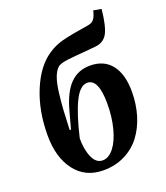

<svg xmlns="http://www.w3.org/2000/svg" viewBox="-144 -874 850 986"><g transform="rotate(-20 281.0 -381.0)"><path d="M252 14.2Q153.3 14.2 97.7 -58.6Q42 -131.3 42 -252Q42 -386.7 86.9 -494.4Q131.8 -602.1 204.1 -648.9Q239.3 -673.3 284.9 -685.3Q330.6 -697.3 431.2 -712.9Q452.6 -716.3 463.6 -730.5Q474.6 -744.6 481.9 -775.9L524.9 -768.1Q515.6 -676.3 495.1 -638.9Q474.6 -601.6 429.2 -597.2Q403.3 -594.2 369.9 -591.6Q336.4 -588.9 315.9 -587.2Q295.4 -585.4 274.2 -582.8Q252.9 -580.1 239.7 -576.2Q226.6 -572.3 219.2 -566.9Q201.7 -552.2 189.9 -521.2Q178.2 -490.2 172.1 -440.9Q166 -391.6 163.3 -349.4Q160.6 -307.1 158.2 -240.2L165 -238.8L190.9 -334Q216.8 -428.7 260.3 -471.9Q303.7 -515.1 368.2 -515.1Q444.8 -515.1 485.4 -463.1Q525.9 -411.1 525.9 -316.9Q525.9 -247.6 507.6 -187.5Q489.3 -127.4 455.1 -82.5Q420.9 -37.6 368.7 -11.7Q316.4 14.2 252 14.2ZM325.2 -437Q285.6 -437 253.4 -371.8Q221.2 -306.6 191.9 -181.2Q191.9 -119.6 210.7 -77.4Q229.5 -35.2 265.1 -35.2Q298.3 -35.2 326.2 -70.6Q354 -106 370.1 -167.2Q386.2 -228.5 386.2 -301.8Q386.2 -437 325.2 -437Z"/></g></svg>

Font: Literata SemiBold
Style: Italic
Weight: 650
Italic angle: -2.39999°
Designer: Latin by Veronika Burian and Jose Scaglione. Greek by Irene Vlachou. Cyrillic by Vera Evstafieva
Foundry: TypeTogether
Version: Version 3.021